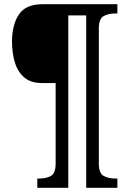

<svg xmlns="http://www.w3.org/2000/svg" viewBox="-20 -780 614 911"><path d="M157 111V67H168Q200 67 222 54.5Q244 42 244 -5V-386H179Q125 -386 94 -413.5Q63 -441 50 -485.5Q37 -530 37 -582Q37 -662 69.5 -711Q102 -760 181 -760H537V-716H525Q494 -716 471.5 -703.5Q449 -691 449 -644V-5Q449 42 471.5 54.5Q494 67 525 67H537V111H389V-707H304V111Z"/></svg>

Font: Noto Serif Khmer SemiCondensed Medium
Style: Regular
Weight: 500
Width: 4
Designer: Danh Hong and the Monotype Design Team
Foundry: Monotype Imaging Inc.
Version: Version 2.004; ttfautohint (v1.8.4.7-5d5b)